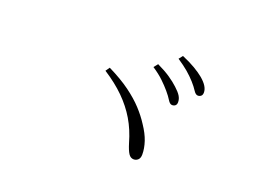

<svg xmlns="http://www.w3.org/2000/svg" viewBox="-86 -887 1172 889"><g transform="rotate(20 500.0 -442.0)"><path d="M712 -475Q701 -475 691 -491.5Q681 -508 664 -528Q648 -547 625.5 -568.5Q603 -590 571 -611L587 -631Q625 -613 651.5 -595Q678 -577 696 -560Q716 -542 725 -527.5Q734 -513 734 -497Q734 -486 728 -480.5Q722 -475 712 -475ZM631 -178Q615 -178 605 -193.5Q595 -209 585 -242Q568 -302 539.5 -350Q511 -398 469 -439.5Q427 -481 368 -519L382 -539Q447 -507 490.5 -475Q534 -443 563.5 -411Q593 -379 614 -346Q639 -309 650 -276Q661 -243 661 -213Q661 -195 652 -186.5Q643 -178 631 -178ZM809 -557Q798 -557 787.5 -573.5Q777 -590 760 -609Q742 -629 721 -647Q700 -665 667 -687L682 -706Q720 -690 747 -674Q774 -658 792 -643Q812 -626 821.5 -610.5Q831 -595 831 -580Q831 -568 824.5 -562.5Q818 -557 809 -557Z"/></g></svg>

Font: Noto Serif SC ExtraLight
Style: Regular
Weight: 200
Designer: Ryoko NISHIZUKA 西塚涼子 (kana & ideographs); Frank Grießhammer (Latin, Greek & Cyrillic); Wenlong ZHANG 张文龙 (bopomofo); San
Foundry: Adobe
Version: Version 2.002-H1;hotconv 1.1.0;makeotfexe 2.6.0